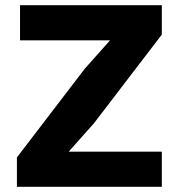

<svg xmlns="http://www.w3.org/2000/svg" viewBox="-20 -718 690 738"><path d="M45 0V-113L306 -454L403 -563H251H57V-698H602V-585L341 -244L244 -135H396H602V0Z"/></svg>

Font: Azeret Mono Thin
Style: Regular
Weight: 100
Designer: Martin Vácha
Foundry: Displaay
Version: Version 1.002